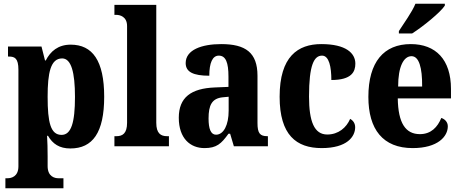

<svg xmlns="http://www.w3.org/2000/svg" viewBox="-20 -786 2478 1032"><path d="M9 226H321V172H293C275 172 236 164 236 107V55C236 14 235 -23 233 -56H238C263 -13 299 12 358 12C478 12 540 -73 540 -266C540 -460 477 -546 360 -546C292 -546 251 -510 226 -461H222L203 -536H23V-482H28C59 -482 79 -473 79 -411V108C79 164 40 172 21 172H9ZM311 -61C252 -61 236 -127 236 -266C236 -395 252 -472 314 -472C363 -472 383 -397 383 -265C383 -128 363 -61 311 -61Z M595 0H888V-54H878C844 -54 820 -69 820 -126V-760H595V-706H606C623 -706 663 -698 663 -646V-126C663 -69 639 -54 606 -54H595Z M1079 10C1144 10 1169 -13 1208 -67H1217L1237 0H1420V-54H1417C1377 -54 1364 -70 1364 -125V-379C1364 -504 1299 -549 1169 -549C1064 -549 978 -518 978 -447C978 -399 1019 -379 1105 -379C1105 -448 1122 -487 1156 -487C1194 -487 1208 -449 1208 -374V-319L1136 -316C1006 -311 941 -262 941 -153C941 -42 1003 10 1079 10ZM1141 -62C1113 -62 1101 -94 1101 -149C1101 -221 1119 -257 1177 -263L1209 -266V-191C1209 -114 1182 -62 1141 -62Z M1709 10C1846 10 1889 -52 1889 -102C1889 -122 1879 -138 1862 -147C1842 -100 1799 -63 1739 -63C1669 -63 1641 -133 1641 -267C1641 -437 1668 -487 1711 -487C1749 -487 1761 -426 1761 -356C1871 -356 1890 -401 1890 -444C1890 -500 1840 -549 1707 -549C1581 -549 1483 -482 1483 -266C1483 -60 1573 10 1709 10Z M2124 -619V-606H2195C2255 -644 2349 -721 2371 -756V-766H2213C2195 -721 2150 -660 2124 -619ZM2198 10C2334 10 2387 -53 2387 -107C2387 -130 2371 -146 2352 -152C2332 -103 2297 -65 2237 -65C2160 -65 2120 -124 2118 -257H2404V-308C2404 -466 2322 -549 2188 -549C2043 -549 1960 -453 1960 -265C1960 -91 2038 10 2198 10ZM2249 -321H2120C2120 -427 2149 -484 2192 -484C2232 -484 2250 -423 2249 -321Z"/></svg>

Font: Noto Serif Devanagari Condensed ExtraBold
Style: Regular
Weight: 800
Width: 3
Designer: Universal Thirst, Indian Type Foundry and the Monotype Design Team
Foundry: Monotype Imaging Inc.
Version: Version 2.004